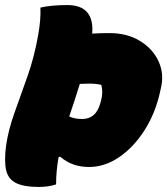

<svg xmlns="http://www.w3.org/2000/svg" viewBox="-32 -730 662 760"><path d="M128 -700Q149 -705 177 -707.5Q205 -710 234 -710Q342 -710 333 -597Q365 -599 402 -599Q471 -599 522 -568Q573 -537 596 -486.5Q619 -436 604 -377L602 -368Q583 -281 539.5 -213.5Q496 -146 439 -107.5Q382 -69 320 -69Q253 -69 206 -110L200 -108Q195 -81 192.5 -54Q190 -27 190 0Q160 10 121 10Q64 10 32.5 -5Q1 -20 -7.5 -55.5Q-16 -91 -8 -153Q1 -216 25.5 -284Q50 -352 77 -428.5Q104 -505 119 -591Q130 -651 128 -700ZM322 -399Q300 -399 284 -398Q274 -366 263.5 -333.5Q253 -301 242 -269Q263 -259 293 -259Q348 -259 365 -321L368 -332Q377 -365 369 -394Q349 -399 322 -399Z"/></svg>

Font: Recursive Mn Csl St XBk
Style: Italic
Weight: 1000
Italic angle: -15°
Monospace: yes
Version: Version 1.079;hotconv 1.0.112;makeotfexe 2.5.65598; ttfautoh